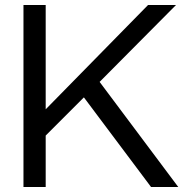

<svg xmlns="http://www.w3.org/2000/svg" viewBox="-20 -749 751 769"><path d="M585 0 316 -359 153 -196V-301L573 -729H685L379 -421L694 0ZM74 0V-729H163V0Z"/></svg>

Font: Mona Sans SemiExpanded
Style: Regular
Weight: 400
Width: 6
Designer: Deni Anggara
Foundry: GitHub
Version: Version 2.000